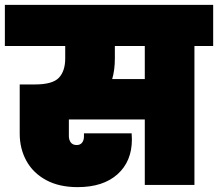

<svg xmlns="http://www.w3.org/2000/svg" viewBox="-31 -760 896 789"><path d="M845 -571H768V0H564V-269H252V-201Q252 -185 260 -174.5Q268 -164 284 -164Q299 -164 306.5 -174Q314 -184 314 -199V-212H510Q511 -201 511 -187Q511 -97 452 -44Q393 9 288 9Q212 9 158.5 -20Q105 -49 77.5 -99Q50 -149 50 -211V-413H113Q185 -413 211 -440.5Q237 -468 237 -520V-571H-11V-740H845ZM564 -571H441V-520Q441 -472 430 -435H564Z"/></svg>

Font: Fz Poppins Black
Style: Regular
Weight: 900
Designer: Ninad Kale (Devanagari), Jonny Pinhorn (Latin)
Foundry: Indian Type Foundry
Version: Vit hóa bi Vntype.Com & FontZin.Com